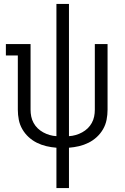

<svg xmlns="http://www.w3.org/2000/svg" viewBox="-20 -755 640 980"><path d="M268 205V-1Q242 -3 216.5 -9Q191 -15 168 -26.5Q145 -38 126 -55.5Q107 -73 94 -95.5Q81 -118 76 -143.5Q71 -169 71 -195V-472H10V-530H136V-195Q136 -177 139.5 -160Q143 -143 151.5 -127.5Q160 -112 172.5 -100Q185 -88 200.5 -79.5Q216 -71 233 -66Q250 -61 268 -60V-735H332V-60Q350 -61 367 -66Q384 -71 399.5 -79.5Q415 -88 427.5 -100Q440 -112 448.5 -127.5Q457 -143 460.5 -160Q464 -177 464 -195V-530H529V-195Q529 -169 524 -143.5Q519 -118 506 -95.5Q493 -73 474 -55.5Q455 -38 432 -26.5Q409 -15 383.5 -9Q358 -3 332 -1V205Z"/></svg>

Font: Iosevka Slab Light Extended
Style: Regular
Weight: 300
Width: 7
Monospace: yes
Designer: Belleve Invis
Foundry: Belleve Invis
Version: Version 11.1.0; ttfautohint (v1.8.3)